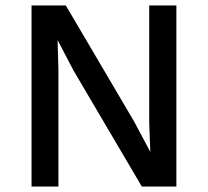

<svg xmlns="http://www.w3.org/2000/svg" viewBox="-20 -680 758 700"><path d="M623 -660V0H497L248 -423L191 -532H190L193 -427V0H95V-660H220L469 -237L527 -128H528L524 -233V-660Z"/></svg>

Font: Kantumruy Pro Medium
Style: Regular
Weight: 500
Designer: Sovichet Tep
Foundry: Sovichet Tep
Version: Version 1.002